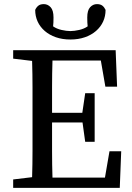

<svg xmlns="http://www.w3.org/2000/svg" viewBox="-20 -913 643 933"><path d="M138 -310V-359Q138 -424 138 -488Q138 -552 136 -617L44 -628V-669H542L549 -492H492L470 -619H235Q233 -555 233 -491Q233 -427 233 -365H380L394 -460H440V-224H394L381 -318H233Q233 -243 233 -178Q233 -113 235 -50H490L512 -178H569L562 0H44V-41L136 -52Q138 -115 138 -179.5Q138 -244 138 -310ZM322 -721Q283 -721 251.5 -732Q220 -743 197.5 -762.5Q175 -782 163 -808Q151 -834 151 -865Q157 -878 166.5 -885.5Q176 -893 193 -893Q212 -893 226 -878Q240 -863 240 -828Q240 -814 239.5 -803.5Q239 -793 238 -785Q255 -773 279 -767.5Q303 -762 322 -762Q341 -762 365 -767.5Q389 -773 406 -785Q405 -793 404.5 -803.5Q404 -814 404 -828Q404 -863 418 -878Q432 -893 451 -893Q468 -893 477.5 -885.5Q487 -878 493 -865Q493 -834 481 -808Q469 -782 446.5 -762.5Q424 -743 392.5 -732Q361 -721 322 -721Z"/></svg>

Font: Source Serif Pro
Style: Regular
Weight: 400
Designer: Frank Grießhammer
Foundry: Adobe Systems Incorporated
Version: Version 2.000;PS 1.000;hotconv 16.6.51;makeotf.lib2.5.65220